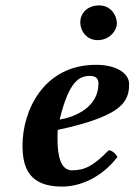

<svg xmlns="http://www.w3.org/2000/svg" viewBox="-20 -678 496 708"><path d="M193 -199C319 -226 391 -255 425 -288C456 -317 456 -351 456 -369C456 -404 415 -439 334 -439C140 -439 63 -269 63 -142C63 -57 89 10 209 10C276 10 354 -23 413 -99C408 -110 393 -124 381 -124C324 -66 293 -50 245 -50C206 -50 192 -98 192 -165C192 -170 192 -191 193 -199ZM276 -596C276 -563 300 -530 340 -530C385 -530 411 -566 411 -592C411 -622 388 -658 346 -658C299 -658 276 -626 276 -596ZM343 -370C343 -280 253 -246 200 -237C234 -378 272 -398 311 -398C332 -398 343 -390 343 -370Z"/></svg>

Font: Libertinus Serif
Style: Bold Italic
Weight: 700
Italic angle: -12°
Designer: Philipp H. Poll, Khaled Hosny
Foundry: Caleb Maclennan
Version: Version 7.050;RELEASE